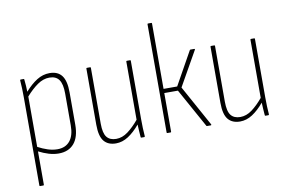

<svg xmlns="http://www.w3.org/2000/svg" viewBox="-86 -838 1773 1179"><g transform="rotate(-10 800.0 -249.0)"><path d="M74 185Q70 185 70 181V-369Q70 -396 69 -423.5Q68 -451 66 -475Q66 -480 70 -480H88Q92 -480 92 -476Q94 -456 95.5 -435.5Q97 -415 97 -399Q134 -441 171.5 -464.5Q209 -488 251 -488Q302 -488 327 -455Q352 -422 352 -350V-149Q352 -72 318 -32Q284 8 222 8Q192 8 160.5 -1.5Q129 -11 98 -27V181Q98 185 94 185ZM245 -461Q207 -461 171 -436Q135 -411 98 -369V-55Q128 -39 158.5 -29Q189 -19 219 -19Q269 -19 296.5 -52.5Q324 -86 324 -149V-348Q324 -407 305 -434Q286 -461 245 -461Z M579 8Q530 8 504.5 -23Q479 -54 479 -126V-476Q479 -480 483 -480H503Q507 -480 507 -476V-128Q507 -68 526.5 -43.5Q546 -19 585 -19Q623 -19 658 -45Q693 -71 728 -113V-476Q728 -480 732 -480H752Q756 -480 756 -476V-112Q756 -54 760 -5Q760 0 756 0H738Q734 0 734 -4Q732 -24 731 -44.5Q730 -65 729 -83Q693 -40 656 -16Q619 8 579 8Z M1174 -6Q1176 0 1170 0H1148Q1144 0 1143 -3L1009 -245H924V-4Q924 0 920 0H900Q896 0 896 -4V-679Q896 -683 900 -683H920Q924 -683 924 -679V-271H1009L1124 -477Q1126 -480 1129 -480H1152Q1158 -480 1155 -474L1034 -260Z M1353 8Q1304 8 1278.5 -23Q1253 -54 1253 -126V-476Q1253 -480 1257 -480H1277Q1281 -480 1281 -476V-128Q1281 -68 1300.5 -43.5Q1320 -19 1359 -19Q1397 -19 1432 -45Q1467 -71 1502 -113V-476Q1502 -480 1506 -480H1526Q1530 -480 1530 -476V-112Q1530 -54 1534 -5Q1534 0 1530 0H1512Q1508 0 1508 -4Q1506 -24 1505 -44.5Q1504 -65 1503 -83Q1467 -40 1430 -16Q1393 8 1353 8Z"/></g></svg>

Font: Sofia Sans Cond ExtraLight
Style: Regular
Weight: 200
Width: 3
Designer: Botio Nikoltchev, Ani Petrova
Foundry: lettersoup
Version: Version 4.100; ttfautohint (v1.8.3)